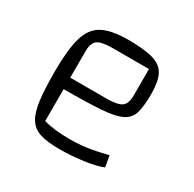

<svg xmlns="http://www.w3.org/2000/svg" viewBox="-121 -634 773 767"><g transform="rotate(30 265.5 -250.0)"><path d="M240 8Q186 8 152.5 -2.5Q119 -13 101.5 -41Q84 -69 77.5 -119.5Q71 -170 71 -250Q71 -352 87 -408Q103 -464 144.5 -486Q186 -508 263 -508Q338 -508 378.5 -496Q419 -484 434.5 -453Q450 -422 450 -365Q450 -311 441 -279Q432 -247 401.5 -232Q371 -217 308 -212.5Q245 -208 137 -208H107V-261H303Q355 -261 373.5 -274.5Q392 -288 392 -325V-448H225Q174 -448 155.5 -434.5Q137 -421 137 -383V-61Q183 -47 257 -47Q296 -47 333.5 -52Q371 -57 428 -71L437 -20Q405 -7 351 0.5Q297 8 240 8Z"/></g></svg>

Font: Changa ExtraLight ExtraLight
Style: Regular
Weight: 250
Version: Version 3.002; ttfautohint (v1.8.2)